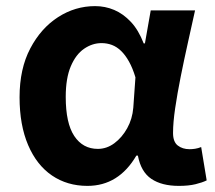

<svg xmlns="http://www.w3.org/2000/svg" viewBox="-20 -594 703 628"><path d="M266 14Q200 14 150 -20Q100 -54 72 -119.5Q44 -185 44 -276Q44 -369 79 -435.5Q114 -502 170 -538Q226 -574 291 -574Q324 -574 353.5 -561.5Q383 -549 408 -522.5Q433 -496 450 -452H454L473 -560H618Q607 -510 594.5 -454Q582 -398 571 -343Q560 -288 553 -240.5Q546 -193 546 -159Q546 -130 561.5 -118Q577 -106 600 -106Q609 -106 618.5 -107.5Q628 -109 638 -113L656 -4Q642 3 619.5 8.5Q597 14 565 14Q509 14 475 -9Q441 -32 431 -85H426Q368 14 266 14ZM300 -107Q329 -107 354 -125.5Q379 -144 396 -174.5Q413 -205 416 -242L423 -341Q414 -371 402 -392.5Q390 -414 376 -427.5Q362 -441 346 -447Q330 -453 312 -453Q282 -453 255 -434.5Q228 -416 211.5 -377Q195 -338 195 -277Q195 -191 223 -149Q251 -107 300 -107Z"/></svg>

Font: Noto Sans SC
Style: Bold
Weight: 700
Designer: Ryoko NISHIZUKA  (kana, bopomofo & ideographs); Paul D. Hunt (Latin, Greek & Cyrillic); Sandoll Communications , Soo-you
Foundry: Adobe
Version: Version 2.004-H2;hotconv 1.0.118;makeotfexe 2.5.65603